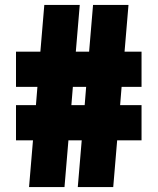

<svg xmlns="http://www.w3.org/2000/svg" viewBox="-20 -760 640 780"><path d="M555 -407H474L468 -333H555V-190H456L440 0H296L312 -190H258L242 0H98L114 -190H45V-333H126L132 -407H45V-550H144L160 -740H304L288 -550H342L358 -740H502L486 -550H555ZM324 -333 330 -407H276L270 -333Z"/></svg>

Font: Encode Sans Condensed Black
Style: Regular
Weight: 900
Width: 3
Designer: Multiple Designers
Foundry: Impallari Type
Version: Version 2.000